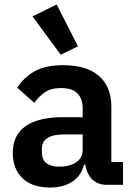

<svg xmlns="http://www.w3.org/2000/svg" viewBox="-20 -825 599 857"><path d="M458 0Q416 0 391.5 -24.5Q367 -49 361 -90H355Q342 -39 302 -13.5Q262 12 203 12Q123 12 80 -30Q37 -72 37 -142Q37 -223 95 -262.5Q153 -302 260 -302H349V-340Q349 -384 326 -408Q303 -432 252 -432Q207 -432 179.5 -412.5Q152 -393 133 -366L57 -434Q86 -479 134 -506.5Q182 -534 261 -534Q367 -534 422 -486Q477 -438 477 -348V-102H529V0ZM246 -81Q289 -81 319 -100Q349 -119 349 -156V-225H267Q167 -225 167 -161V-144Q167 -112 187.5 -96.5Q208 -81 246 -81ZM125 -752 233 -805 328 -618 251 -581Z"/></svg>

Font: IBM Plex Sans Hebrew SmBld
Style: Regular
Weight: 600
Designer: Mike Abbink, Paul van der Laan, Pieter van Rosmalen, Yanek Iontef
Foundry: Bold Monday
Version: Version 1.3